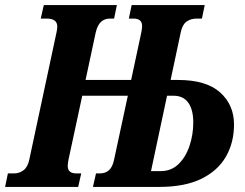

<svg xmlns="http://www.w3.org/2000/svg" viewBox="-59 -734 964 754"><path d="M-39 0 -28 -53H-4Q17 -53 33.5 -65.5Q50 -78 56 -107L163 -607Q166 -621 166 -629Q166 -646 155 -653.5Q144 -661 127 -661H101L113 -714H400L389 -661H372Q352 -661 338 -648.5Q324 -636 317 -607L277 -420H456L496 -607Q499 -622 499 -632Q499 -661 465 -661H447L458 -714H745L734 -661H713Q690 -661 673.5 -649Q657 -637 651 -608L611 -420H640Q751 -420 805.5 -371Q860 -322 860 -245Q860 -174 828 -118.5Q796 -63 731 -31.5Q666 0 567 0H306L318 -53H333Q355 -53 369 -65.5Q383 -78 389 -107L443 -358H264L210 -107Q207 -92 207 -82Q207 -53 241 -53H260L248 0ZM623 -358H597L534 -62H572Q614 -62 642.5 -90Q671 -118 685.5 -162Q700 -206 700 -253Q700 -303 680.5 -330.5Q661 -358 623 -358Z"/></svg>

Font: Noto Serif ExtraCondensed ExtraBold
Style: Italic
Weight: 800
Width: 2
Italic angle: -12°
Designer: Monotype Design Team
Foundry: Monotype Imaging Inc.
Version: Version 2.013